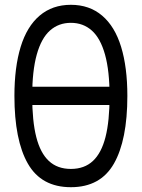

<svg xmlns="http://www.w3.org/2000/svg" viewBox="-20 -766 590 799"><path d="M114 -366Q114 -262 131 -195.5Q148 -129 183.5 -96Q219 -63 275 -63Q331 -63 366.5 -96Q402 -129 419 -195.5Q436 -262 436 -366Q436 -471 417 -539Q398 -607 362 -639Q326 -671 275 -671Q224 -671 188 -639Q152 -607 133 -539Q114 -471 114 -366ZM40 -367Q40 -486 66 -571Q92 -656 145 -701Q198 -746 275 -746Q352 -746 405 -701Q458 -656 484 -571Q510 -486 510 -367Q510 -183 454 -85Q398 13 275 13Q152 13 96 -85Q40 -183 40 -367ZM467 -405V-329H83V-405Z"/></svg>

Font: Kreadon
Style: Regular
Weight: 400
Designer: kohakuno
Foundry: StudioGnu
Version: Version 1.000;Glyphs 3.1.2 (3151)